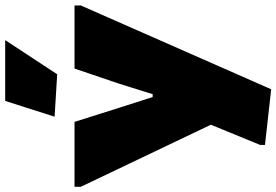

<svg xmlns="http://www.w3.org/2000/svg" viewBox="-184 -665 1068 742"><g transform="rotate(-90 350.0 -294.0)"><path d="M161 196V177L239 -13L-1 -516V-540H250L304 -369L346 -238H357L398 -369L456 -540H700V-516L376 220ZM270 -617 331 -808H566L434 -607Z"/></g></svg>

Font: Encode Sans Wide
Style: Black
Weight: 900
Designer: Pablo Impallari, Andres Torresi
Foundry: Pablo Impallari, Andres Torresi
Version: Version 1.000; ttfautohint (v1.00) -l 8 -r 50 -G 200 -x 14 -